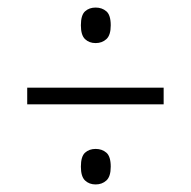

<svg xmlns="http://www.w3.org/2000/svg" viewBox="-20 -612 505 508"><path d="M233 -498Q216 -498 205 -508.5Q194 -519 194 -545Q194 -572 205 -582Q216 -592 233 -592Q250 -592 261.5 -582Q273 -572 273 -545Q273 -519 261.5 -508.5Q250 -498 233 -498ZM52 -336V-380H413V-336ZM233 -124Q216 -124 205 -134.5Q194 -145 194 -171Q194 -198 205 -208Q216 -218 233 -218Q250 -218 261.5 -208Q273 -198 273 -171Q273 -145 261.5 -134.5Q250 -124 233 -124Z"/></svg>

Font: Noto Serif Bengali Condensed Light
Style: Regular
Weight: 300
Width: 3
Designer: Juan Bruce, Universal Thirst, Indian Type Foundry and the Monotype Design Team.
Foundry: Monotype Imaging Inc.
Version: Version 2.003; ttfautohint (v1.8.4.7-5d5b)